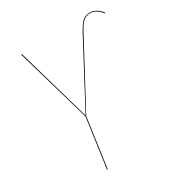

<svg xmlns="http://www.w3.org/2000/svg" viewBox="-165 -803 855 915"><g transform="rotate(-30 263.0 -345.0)"><path d="M158.7 0 196.8 -271 78.6 -680.2H83L199.2 -274.9L386.2 -626.5Q405.3 -661.6 421.4 -675.8Q437.5 -689.9 462.4 -689.9Q497.6 -689.9 525.9 -652.3L522.9 -649.9Q494.6 -686.5 462.4 -686.5Q439 -686.5 423.6 -672.9Q408.2 -659.2 390.1 -625L200.7 -271L162.6 0Z"/></g></svg>

Font: Fira Sans Compressed Four
Style: Italic
Weight: 100
Width: 3
Italic angle: -8°
Designer: Carrois Corporate & Edenspiekermann AG
Foundry: Carrois Corporate GbR & Edenspiekermann AG
Version: Version 4.203;PS 004.203;hotconv 1.0.88;makeotf.lib2.5.64775